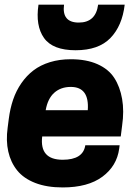

<svg xmlns="http://www.w3.org/2000/svg" viewBox="-20 -800 596 833"><path d="M147 -779.8H257.8Q247.6 -702.1 321.8 -702.1Q395.5 -702.1 405.8 -779.8H521Q510.3 -688 459 -635Q407.7 -582 308.1 -582Q208.5 -582 170.9 -635.3Q133.3 -688.5 147 -779.8ZM503.9 -208H163.1Q150.9 -106.9 252 -106.9Q340.8 -106.9 350.1 -169.9H499L497.1 -154.8Q486.8 -79.6 424.1 -33.2Q361.3 13.2 252 13.2Q183.1 13.2 132.8 -6.3Q82.5 -25.9 54.4 -60.8Q26.4 -95.7 15.9 -142.6Q5.4 -189.5 13.2 -246.1L18.1 -284.2Q23.9 -329.6 37.1 -368.2Q50.3 -406.7 72.8 -439.2Q95.2 -471.7 125.2 -494.6Q155.3 -517.6 196.5 -530.3Q237.8 -543 287.1 -543Q355 -543 403.1 -521.5Q451.2 -500 475.8 -461.9Q500.5 -423.8 509.8 -370.8Q519 -317.9 509.8 -254.9ZM287.1 -422.9Q243.7 -422.9 215.3 -397.5Q187 -372.1 178.2 -321.8H360.8Q368.2 -422.9 287.1 -422.9Z"/></svg>

Font: Cooper Hewitt
Style: Bold Italic
Weight: 712
Designer: Village Type and Design LLC
Foundry: Cooper Hewitt Smithsonian Design Museum
Version: 1.000